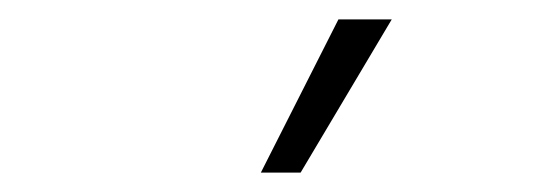

<svg xmlns="http://www.w3.org/2000/svg" viewBox="-20 -761 563 198"><path d="M384 -741 290 -583H249L329 -741Z"/></svg>

Font: Work Sans Light
Style: Regular
Weight: 300
Designer: Wei Huang
Foundry: Wei Huang
Version: Version 1.500